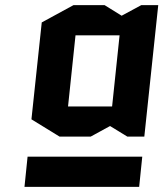

<svg xmlns="http://www.w3.org/2000/svg" viewBox="-20 -725 635 745"><path d="M75 0 87 -117H532L520 0ZM415 -312 444 -588H273L244 -312ZM594 -705 540 -195H474L407 -236L332 -195H211L102 -262L142 -638L265 -705H386L452 -664L528 -705Z"/></svg>

Font: Quantico
Style: Bold Italic
Weight: 700
Italic angle: -12°
Designer: Matt Desmond
Foundry: MADtype
Version: Version 2.002